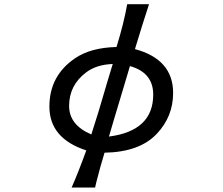

<svg xmlns="http://www.w3.org/2000/svg" viewBox="-20 -753 1040 894"><path d="M572.3 -733.4H673.8L668.9 -717.8Q646.5 -650.4 608.4 -524.4Q786.1 -476.6 786.1 -320.3Q786.1 -210.9 710.9 -130.9Q630.9 -44.9 466.8 -42Q447.3 20.5 427.7 98.6L422.9 120.1H313.5Q343.8 51.8 381.8 -52.7Q210 -108.4 210 -256.8Q210 -400.4 329.1 -481.4Q401.4 -531.2 522.5 -534.2Q556.6 -644.5 572.3 -733.4ZM504.9 -455.1Q427.7 -452.1 379.9 -415Q301.8 -355.5 301.8 -259.8Q301.8 -170.9 405.3 -127Q436.5 -221.7 477.5 -364.3Q493.2 -417 504.9 -455.1ZM487.3 -117.2Q693.4 -143.6 693.4 -312.5Q693.4 -415 585 -445.3L561.5 -366.2L511.7 -200.2Z"/></svg>

Font: MotoyaLCedar
Style: W3 mono
Weight: 400
Version: Version 1.01